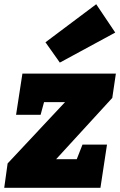

<svg xmlns="http://www.w3.org/2000/svg" viewBox="-30 -888 568 908"><path d="M476 -204 445 0H-10L6 -115L315 -445L336 -405H133L190 -448L162 -345H46L76 -540H518L501 -425L184 -79L186 -135H367L311 -79L360 -204ZM253 -592 185 -688 425 -868 515 -734Z"/></svg>

Font: Bitter Thin Black
Style: Italic
Weight: 900
Italic angle: -9°
Version: Version 3.020